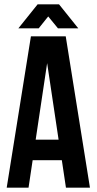

<svg xmlns="http://www.w3.org/2000/svg" viewBox="-20 -868 447 888"><path d="M396 0H285L266 -127H131L112 0H11L123 -700H284ZM145 -222H251L198 -576ZM65 -737 154 -848H253L342 -737H248L203 -792L159 -737Z"/></svg>

Font: Adderley Bold
Style: Regular
Weight: 700
Designer: gorohovskiy
Version: Version 1.003 November 13, 2017